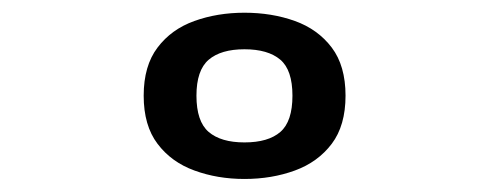

<svg xmlns="http://www.w3.org/2000/svg" viewBox="-20 -726 750 302"><path d="M364.5 -444.5Q322 -444.5 285.8 -457.8Q249.5 -471 227.8 -499.8Q206 -528.5 206 -575.5Q206 -622.5 227.8 -651.2Q249.5 -680 285.8 -693Q322 -706 364.5 -706Q407.5 -706 443.8 -693Q480 -680 501.8 -651.2Q523.5 -622.5 523.5 -575.5Q523.5 -528.5 501.8 -499.8Q480 -471 443.8 -457.8Q407.5 -444.5 364.5 -444.5ZM364.5 -502Q402 -502 421 -518.5Q440 -535 440 -575.5Q440 -616 420.8 -632.2Q401.5 -648.5 364.5 -648.5Q327.5 -648.5 308.2 -632Q289 -615.5 289 -575.5Q289 -535 308.2 -518.5Q327.5 -502 364.5 -502Z"/></svg>

Font: League Mono Medium
Style: Regular
Weight: 500
Width: 6
Designer: Tyler Finck
Foundry: The League of Moveable Type / Tyler Finck
Version: Version 2.300;RELEASE